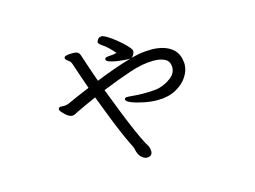

<svg xmlns="http://www.w3.org/2000/svg" viewBox="-84 -669 1167 877"><g transform="rotate(-15 500.0 -230.5)"><path d="M730 -310Q727 -336 706.5 -346Q686 -356 654 -356Q603 -356 540.5 -335Q478 -314 404 -284Q425 -229 446.5 -174.5Q468 -120 487.5 -75Q507 -30 522 -2Q524 2 528.5 8.5Q533 15 535 22Q538 32 538 40Q538 64 512 64Q502 64 491.5 56Q481 48 475 36Q470 25 468.5 16.5Q467 8 463 -1Q450 -26 432 -67Q414 -108 394 -159Q374 -210 354 -263Q327 -251 302.5 -240Q278 -229 260 -220Q252 -216 245.5 -212.5Q239 -209 232 -209Q220 -209 203 -223Q199 -227 189.5 -236.5Q180 -246 180 -253V-255Q183 -263 191 -263Q194 -263 198 -262.5Q202 -262 207 -262Q211 -262 218.5 -263.5Q226 -265 230 -267Q252 -277 279 -289Q306 -301 336 -313Q324 -347 313 -379.5Q302 -412 293 -439Q289 -450 277.5 -457.5Q266 -465 266 -473Q266 -485 306 -485Q324 -485 331.5 -480Q339 -475 344 -457Q352 -431 363 -399.5Q374 -368 386 -333Q430 -351 474 -366.5Q518 -382 554 -392Q544 -392 526 -393.5Q508 -395 489 -398Q470 -401 457 -406Q444 -411 444 -418V-420Q446 -427 454.5 -428Q463 -429 476 -430Q487 -430 501 -434Q490 -447 476 -461Q462 -475 445 -486Q430 -496 430 -504Q430 -506 435.5 -515.5Q441 -525 454 -525Q463 -525 483 -512.5Q503 -500 524.5 -482Q546 -464 561.5 -447.5Q577 -431 577 -423Q577 -414 570 -403Q566 -397 561 -394Q601 -405 627.5 -406.5Q654 -408 656 -408Q713 -408 748 -384.5Q783 -361 787 -316Q788 -313 788 -309.5Q788 -306 788 -303Q788 -275 769.5 -246Q751 -217 714.5 -197Q678 -177 625 -177Q598 -177 564.5 -183.5Q531 -190 507 -199.5Q483 -209 483 -219Q483 -227 496 -227H502Q515 -226 534 -224.5Q553 -223 573 -223Q596 -223 617 -224.5Q638 -226 648 -229Q680 -238 705 -257.5Q730 -277 730 -305Z"/></g></svg>

Font: Moon Stars Kai HW
Style: Regular
Weight: 400
Designer: GuiWonder
Version: Version 1.101